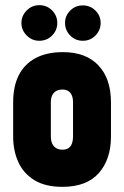

<svg xmlns="http://www.w3.org/2000/svg" viewBox="-20 -714 482 744"><path d="M132 -694Q104 -694 83.5 -673.5Q63 -653 63 -625Q63 -597 83.5 -576.5Q104 -556 132 -556Q162 -556 182 -576.5Q202 -597 202 -625Q202 -653 182 -673.5Q162 -694 132 -694ZM301 -693Q272 -693 252 -673Q232 -653 232 -625Q232 -597 252 -576.5Q272 -556 301 -556Q330 -556 350 -576.5Q370 -597 370 -625Q370 -653 350 -673Q330 -693 301 -693ZM410 -185V-317Q410 -409 361.5 -460.5Q313 -512 224 -512Q161 -512 118 -489Q75 -466 53 -423Q31 -380 31 -317V-185Q31 -130 51 -86Q71 -42 113 -16Q155 10 222 10Q316 10 363 -43.5Q410 -97 410 -185ZM263 -317V-184Q263 -170 259 -158.5Q255 -147 246 -140.5Q237 -134 222 -134Q206 -134 196 -141Q186 -148 181.5 -159.5Q177 -171 177 -184V-317Q177 -334 182.5 -345Q188 -356 198 -361.5Q208 -367 222 -367Q236 -367 245 -361Q254 -355 258.5 -344Q263 -333 263 -317Z"/></svg>

Font: Advent Pro ExtraBold
Style: Regular
Weight: 800
Designer: VivaRado, Andreas Kalpakidis
Foundry: VivaRado, Andreas Kalpakidis
Version: Version 3.000